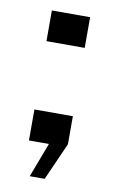

<svg xmlns="http://www.w3.org/2000/svg" viewBox="-65 -433 339 575"><g transform="rotate(10 104.5 -145.0)"><path d="M66.9 105 106.7 0H46V-94.3H162.9V-9L112.3 105ZM46 -302V-395.3H162.3V-302Z"/></g></svg>

Font: Big Shoulders Stencil Display SC Thin
Style: Regular
Weight: 100
Designer: Patric King
Foundry: XO Type Co
Version: Version 2.001